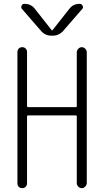

<svg xmlns="http://www.w3.org/2000/svg" viewBox="-20 -975 540 995"><path d="M70.3 -25.4V-705.1Q70.3 -715.8 77.1 -723.1Q84 -730.5 95.2 -730.5Q106.4 -730.5 113.3 -723.1Q120.1 -715.8 120.1 -705.1V-424.8Q120.1 -419.9 125 -419.9H373Q377.9 -419.9 377.9 -424.8V-704.1Q377.9 -713.9 385.7 -722.2Q393.6 -730.5 403.8 -730.5Q414.1 -730.5 421.9 -722.2Q429.7 -713.9 429.7 -704.1V-26.4Q429.7 -16.6 421.9 -8.3Q414.1 0 403.8 0Q393.6 0 385.7 -7.8Q377.9 -15.6 377.9 -26.4V-372.1Q377.9 -377 373 -377H125Q120.1 -377 120.1 -372.1V-25.4Q120.1 -14.6 113.3 -7.3Q106.4 0 95.2 0Q84 0 77.1 -6.8Q70.3 -13.7 70.3 -25.4ZM338.9 -928.7Q358.4 -955.1 393.6 -955.1Q403.3 -955.1 408.2 -945.3Q413.1 -935.5 406.2 -928.7L309.6 -817.4Q287.1 -790 252 -790H248Q211.9 -790 190.4 -817.4L93.8 -928.7Q87.9 -935.5 91.8 -945.3Q95.7 -955.1 106.4 -955.1Q141.6 -955.1 161.1 -928.7L248 -818.4Q249 -817.4 250 -817.4L252 -818.4Z"/></svg>

Font: Rounded-L Mgen+ 1mn light
Style: Regular
Weight: 200
Designer: [Source Han Sans]
Ryoko NISHIZUKA  (kana & ideographs); Paul D. Hunt (Latin, Greek & Cyrillic); Wenlong ZHANG  (bopomofo
Version: Version 1.059.20150602